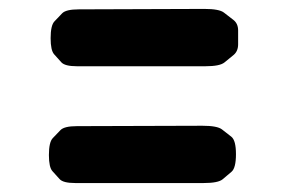

<svg xmlns="http://www.w3.org/2000/svg" viewBox="-20 -529 650 435"><path d="M158.7 -507.8Q129.4 -507.8 120.8 -498.8Q112.3 -489.7 103.5 -480.7Q94.7 -471.7 94.7 -442.4Q94.7 -414.6 102.8 -405.8Q110.8 -397 118.9 -387.9Q127 -378.9 154.3 -378.9H445.3Q478 -378.9 488.5 -387.5Q499 -396 509.3 -404.5Q519.5 -413.1 519.5 -428.7Q519.5 -444.3 519.5 -460Q519.5 -475.6 508.8 -483.9Q498 -492.2 487.3 -500.5Q476.6 -508.8 442.9 -508.8ZM154.3 -243.2Q125.5 -243.2 116.9 -234.1Q108.4 -225.1 99.6 -216.1Q90.8 -207 90.8 -177.7Q90.8 -149.9 98.9 -141.1Q106.9 -132.3 115 -123.3Q123 -114.3 150.4 -114.3H441.4Q474.1 -114.3 484.4 -122.8Q494.6 -131.3 504.6 -139.9Q514.6 -148.4 514.6 -179.7Q514.6 -210.9 504.2 -219.2Q493.7 -227.5 482.9 -235.8Q472.2 -244.1 438.5 -244.1Z"/></svg>

Font: Comic Relief
Style: Bold
Weight: 700
Designer: Jeff Davis
Foundry: Loudifier
Version: Version 1.200; ttfautohint (v1.8.4.7-5d5b)